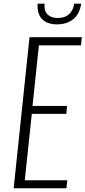

<svg xmlns="http://www.w3.org/2000/svg" viewBox="-20 -1009 458 1029"><path d="M285.6 -878.4Q233.9 -878.4 206.1 -906.2Q178.2 -934.1 181.6 -989.3H218.8Q215.8 -949.2 235.4 -930.9Q254.9 -912.6 289.1 -912.6Q364.7 -912.6 377.9 -989.3H415Q407.2 -934.1 372.6 -906.2Q337.9 -878.4 285.6 -878.4ZM53.2 0 138.2 -809.6H418.5L414.1 -766.1H188.5L154.3 -441.4H339.4L335.4 -398.9H150.4L112.8 -43H340.8L335.9 0Z"/></svg>

Font: Oswald
Style: Extra-Light
Weight: 200
Designer: Vernon Adams
Foundry: Vernon Adams
Version: 3.0; ttfautohint (v0.94.23-7a4d-dirty) -l 8 -r 50 -G 200 -x 